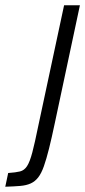

<svg xmlns="http://www.w3.org/2000/svg" viewBox="-71 -708 323 728"><path d="M-51 0 -40 -52Q-11 -54 5 -58Q21 -62 31.5 -78Q42 -94 51.5 -130Q61 -166 74 -230L172 -688H232L137 -242Q125 -185 115 -145Q105 -105 95.5 -78Q86 -51 74 -35.5Q62 -20 45.5 -12.5Q29 -5 5.5 -3Q-18 -1 -51 0Z"/></svg>

Font: Saira Condensed Light
Style: Italic
Weight: 300
Width: 3
Italic angle: -12°
Designer: Hector Gatti with collaboration of the Omnibus-Type team
Foundry: Omnibus-Type
Version: Version 1.101